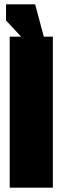

<svg xmlns="http://www.w3.org/2000/svg" viewBox="-20 -870 290 890"><path d="M25 0H225V-700H25ZM183 -700 143 -850H8V-775L78 -700Z"/></svg>

Font: Millimetre
Style: Extrablack
Weight: 900
Designer: Jérémy Landes
Version: Version 1.0